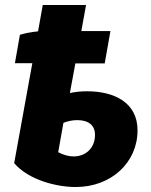

<svg xmlns="http://www.w3.org/2000/svg" viewBox="-20 -740 608 772"><path d="M60 -600 40 -486H110L37 -84C95 -16 208 12 284 12C428 12 533 -87 533 -216C533 -328 439 -373 330 -373C307 -373 285 -371 261 -366L283 -485H401L424 -615H307L326 -720H152L133 -614C105 -611 78 -606 60 -600ZM214 -128 235 -246C252 -253 272 -257 291 -257C337 -257 362 -235 362 -198C362 -145 325 -111 276 -111C256 -111 235 -117 214 -128Z"/></svg>

Font: Fixel Display ExtraBold
Style: Italic
Weight: 800
Italic angle: -10°
Designer: AlfaBravo + MacPaw
Foundry: Kyrylo Tkachov, Marchela Mozhyna, Serhii Makarenko, Maria Weinstein, Zakhar Kryvoshyya
Version: Version 1.210;Glyphs 3.2 (3217)